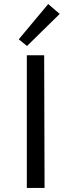

<svg xmlns="http://www.w3.org/2000/svg" viewBox="-20 -932 355 952"><path d="M114 -704 73 -737 219 -912 276 -863ZM113 0V-658H199L201 0Z"/></svg>

Font: EauTestInfant Medium
Style: Regular
Weight: 500
Designer: Christian Thalmann (Catharsis Fonts)
Version: Version 0.001;PS 000.001;hotconv 1.0.88;makeotf.lib2.5.64775